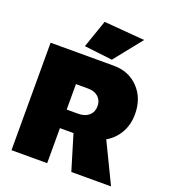

<svg xmlns="http://www.w3.org/2000/svg" viewBox="-154 -978 968 1091"><g transform="rotate(20 330.0 -433.0)"><path d="M42 0V-649.9H423.8Q515.6 -649.9 573.7 -588.9Q631.8 -527.8 631.8 -432.1Q631.8 -369.1 604 -319.8Q576.2 -270.5 526.9 -242.2L644 0H403.8L339.8 -211.9H257.8V0ZM231.9 -698.2 290 -866.2 536.1 -846.2 401.9 -678.2ZM257.8 -324.2H328.1Q368.7 -324.2 392.3 -345.5Q416 -366.7 416 -401.9Q416 -436.5 393.1 -457.3Q370.1 -478 332 -478H257.8Z"/></g></svg>

Font: Apfel Grotezk Satt
Style: Regular
Weight: 900
Designer: Luigi Gorlero
Foundry: © 2023, Luigi Gorlero & Collletttivo
Version: Version 2.000;Glyphs 3.2 (3217)